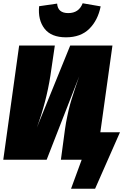

<svg xmlns="http://www.w3.org/2000/svg" viewBox="-27 -976 760 1173"><path d="M212 -938 322 -954Q326 -896 390 -896Q455 -896 478 -956L588 -937Q571 -852 518.5 -800Q466 -748 376 -748Q286 -748 245 -801Q204 -854 212 -938ZM586 -168H706L554 177H407L472 0H345L370 -186Q373 -208 376.5 -227.5Q380 -247 384.5 -267.5Q389 -288 392 -302Q395 -316 401 -337.5Q407 -359 410 -368.5Q413 -378 421 -402.5Q429 -427 431.5 -435Q434 -443 444 -472Q454 -501 457 -510L258 0H-7L90 -698H308L281 -514Q256 -354 198 -196L402 -698H660Z"/></svg>

Font: Fira Sans Ultra
Style: Italic
Weight: 950
Italic angle: -8°
Designer: Carrois Corporate & Edenspiekermann AG
Foundry: Carrois Corporate GbR & Edenspiekermann AG
Version: Version 4.203;PS 004.203;hotconv 1.0.88;makeotf.lib2.5.64775